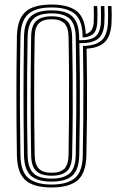

<svg xmlns="http://www.w3.org/2000/svg" viewBox="-20 -827 551 854"><path d="M209.8 6.8Q128.2 6.8 92.4 -26.4Q56.5 -59.5 55.2 -135.8Q54 -211.2 53.5 -276.1Q53 -341 53 -402.2Q53 -463.5 53.5 -527.2Q54 -591 55.2 -664Q56.5 -740.5 92.4 -773.6Q128.2 -806.8 209.8 -806.8Q278.2 -806.8 315.9 -781.5Q353.5 -756.2 360.2 -692Q360.8 -687.2 360.9 -684.8Q361 -682.2 361.2 -675.8Q394.5 -683.5 397 -728.2Q397.5 -739.2 397.6 -760.5Q397.8 -781.8 396.8 -800H412.5Q413.5 -785 413.5 -762.6Q413.5 -740.2 412.8 -728Q410.8 -690.8 394.4 -676.1Q378 -661.5 347.5 -660.2Q347.2 -665.2 347.2 -669.4Q347.2 -673.5 346.8 -681.5Q342.2 -744.2 308 -769Q273.8 -793.8 209.8 -793.8Q136.5 -793.8 104.4 -763.4Q72.2 -733 71 -663.8Q69.5 -583.5 68.9 -506.1Q68.2 -428.8 68.6 -339.8Q69 -250.8 71 -136Q72 -63.8 106 -35Q140 -6.2 209.8 -6.2Q279.5 -6.2 313.2 -35.1Q347 -64 348.2 -136Q350 -229.5 350.6 -307.6Q351.2 -385.8 350.9 -461.4Q350.5 -537 349 -622.5Q404.2 -623.8 430.5 -646.2Q456.8 -668.8 460 -723.2Q461 -740.8 461 -762.5Q461 -784.2 460 -800H476Q476.8 -784.8 476.9 -762.2Q477 -739.8 476 -722.8Q472.5 -666.8 446.8 -640.5Q421 -614.2 365.2 -610.5Q366.8 -531.8 367.1 -457.2Q367.5 -382.8 366.8 -304.4Q366 -226 364.2 -135.5Q362.5 -56.8 325.1 -25Q287.8 6.8 209.8 6.8ZM209.8 -19.2Q145.2 -19.2 116.5 -46.4Q87.8 -73.5 86.8 -136Q85.8 -211.2 85.1 -276.1Q84.5 -341 84.5 -402.1Q84.5 -463.2 85.1 -527Q85.8 -590.8 86.8 -663.8Q87.8 -726.2 116.4 -753.5Q145 -780.8 209.8 -780.8Q271.5 -780.8 300.1 -755.4Q328.8 -730 331.8 -672Q332.2 -662 332.2 -648Q382.2 -646.8 404.1 -664.4Q426 -682 428.8 -727.8Q429.2 -739.5 429.2 -762.8Q429.2 -786 428.5 -800H444.2Q445.2 -782.5 445.2 -760.6Q445.2 -738.8 444.2 -724Q441.2 -672.5 414.2 -653Q387.2 -633.5 333 -635.2Q334.8 -553 335.2 -474.4Q335.8 -395.8 335.1 -313.2Q334.5 -230.8 332.5 -136.2Q331 -71.2 301 -45.2Q271 -19.2 209.8 -19.2ZM209.8 -32.5Q261.8 -32.5 288.6 -55Q315.5 -77.5 316.8 -136.8Q318.5 -226.8 319.1 -311.5Q319.8 -396.2 319.1 -482.4Q318.5 -568.5 316.8 -663Q315.2 -721.2 289.2 -744.4Q263.2 -767.5 209.8 -767.5Q153.5 -767.5 128.6 -743.4Q103.8 -719.2 102.8 -663.2Q101.2 -577 100.6 -494.1Q100 -411.2 100.4 -323.9Q100.8 -236.5 102.8 -136.2Q103.8 -80.8 128.6 -56.6Q153.5 -32.5 209.8 -32.5ZM209.8 -45.5Q162 -45.5 140.6 -66.8Q119.2 -88 118.5 -137.5Q114 -393.8 118.5 -663Q119.2 -714.5 142 -734.5Q164.8 -754.5 209.8 -754.5Q256 -754.5 277.9 -733.9Q299.8 -713.2 300.8 -662.8Q302.5 -577.5 303.2 -494.8Q304 -412 303.5 -324.4Q303 -236.8 300.8 -137.2Q299.8 -86.2 277.5 -65.9Q255.2 -45.5 209.8 -45.5ZM209.8 -58.5Q247.5 -58.5 265.9 -76.2Q284.2 -94 285 -138.5Q286.2 -226 286.9 -308.8Q287.5 -391.5 287.1 -477.6Q286.8 -563.8 285 -661.2Q284.2 -707 265.2 -724.2Q246.2 -741.5 209.8 -741.5Q171.8 -741.5 153.4 -723.9Q135 -706.2 134.2 -662.2Q132 -537.8 131.9 -412Q131.8 -286.2 134.2 -137.2Q135 -95 152.8 -76.8Q170.5 -58.5 209.8 -58.5Z"/></svg>

Font: Big Shoulders Inline Text
Style: Regular
Weight: 400
Designer: Patric King
Foundry: XO Type Co
Version: Version 1.000